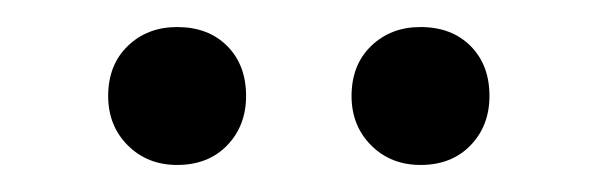

<svg xmlns="http://www.w3.org/2000/svg" viewBox="-20 -692 442 142"><path d="M240 -621Q240 -644 254.5 -658Q269 -672 291 -672Q314 -672 328 -658Q342 -644 342 -621Q342 -599 328 -584.5Q314 -570 291 -570Q269 -570 254.5 -584.5Q240 -599 240 -621ZM60 -621Q60 -644 74.5 -658Q89 -672 111 -672Q134 -672 148 -658Q162 -644 162 -621Q162 -599 148 -584.5Q134 -570 111 -570Q89 -570 74.5 -584.5Q60 -599 60 -621Z"/></svg>

Font: Space 7353
Style: Regular
Weight: 400
Designer: Christine Claussen + Ruben Lyon  (Space 7353)
Version: Version 1.000;FEAKit 1.0